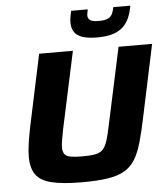

<svg xmlns="http://www.w3.org/2000/svg" viewBox="-60 -952 885 1014"><g transform="rotate(-5 383.0 -445.5)"><path d="M335 8Q232 8 173 -6.5Q114 -21 89.5 -56Q65 -91 65 -150Q65 -181 71 -221.5Q77 -262 87 -311L167 -688H346L258 -278Q252 -246 248 -223Q244 -200 244 -184Q244 -161 253.5 -148.5Q263 -136 286 -132Q309 -128 348 -128Q391 -128 416.5 -133Q442 -138 456.5 -153.5Q471 -169 480.5 -199Q490 -229 500 -278L588 -688H766L686 -311Q670 -233 654.5 -178Q639 -123 617.5 -87Q596 -51 561 -30Q526 -9 471.5 -0.5Q417 8 335 8ZM481 -747Q429 -747 399.5 -758Q370 -769 358 -789.5Q346 -810 346 -836Q346 -851 348.5 -866.5Q351 -882 355 -899H443Q442 -890 440 -882Q438 -874 438 -867Q438 -851 450 -842Q462 -833 496 -833Q530 -833 546 -841.5Q562 -850 568.5 -865Q575 -880 579 -899H669Q663 -866 652 -838.5Q641 -811 620.5 -790.5Q600 -770 566.5 -758.5Q533 -747 481 -747Z"/></g></svg>

Font: Saira SemiExpanded
Style: Bold Italic
Weight: 700
Width: 6
Italic angle: -12°
Designer: Hector Gatti with collaboration of the Omnibus-Type team
Foundry: Omnibus-Type
Version: Version 1.101